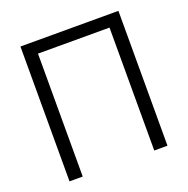

<svg xmlns="http://www.w3.org/2000/svg" viewBox="-126 -827 926 946"><g transform="rotate(-20 337.0 -353.5)"><path d="M593.8 0H524.4V-644.5H149.4V0H80.1V-707H593.8Z"/></g></svg>

Font: Pretendard Std Light
Style: Regular
Weight: 300
Designer: Base glyphs from Inter by Rasmus Andersson; Hangeul glyphs from Noto Sans CJK(Source Han Sans) by Jang Soo-young and Kan
Foundry: Kil Hyung-jin
Version: Version 1.309